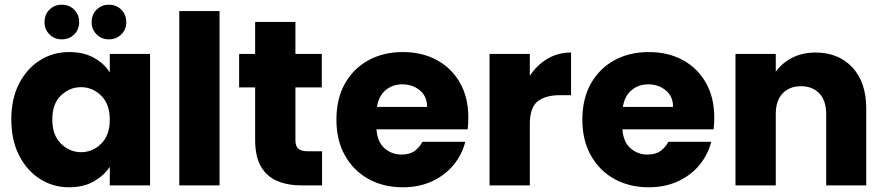

<svg xmlns="http://www.w3.org/2000/svg" viewBox="-20 -787 3754 815"><path d="M28 -280Q28 -368 61 -432Q94 -496 149.5 -531Q205 -566 274 -566Q336 -566 380 -541Q424 -516 446 -479V-558H617V0H446V-79Q423 -43 379 -17.5Q335 8 273 8Q205 8 149.5 -27.5Q94 -63 61 -127.5Q28 -192 28 -280ZM446 -279Q446 -345 409.5 -381Q373 -417 324 -417Q276 -417 239 -382Q202 -347 202 -280Q202 -213 239 -177Q276 -141 324 -141Q373 -141 409.5 -177Q446 -213 446 -279ZM242 -620Q211 -620 190 -641Q169 -662 169 -693Q169 -725 190 -746Q211 -767 242 -767Q274 -767 295 -746Q316 -725 316 -693Q316 -662 295 -641Q274 -620 242 -620ZM442 -620Q411 -620 390 -641Q369 -662 369 -693Q369 -725 390 -746Q411 -767 442 -767Q474 -767 495 -746Q516 -725 516 -693Q516 -662 495 -641Q474 -620 442 -620Z M741 -740H912V0H741Z M995 -416V-558H1063V-694H1234V-558H1346V-416H1234V-192Q1234 -167 1246 -156Q1258 -145 1286 -145H1347V0H1260Q1202 0 1157.5 -18.5Q1113 -37 1088 -79.5Q1063 -122 1063 -194V-416Z M1955 -185Q1941 -130 1905 -86.5Q1869 -43 1814 -17.5Q1759 8 1690 8Q1608 8 1544.5 -27Q1481 -62 1444.5 -126.5Q1408 -191 1408 -279Q1408 -368 1444 -432Q1480 -496 1543.5 -531Q1607 -566 1690 -566Q1772 -566 1834.5 -532Q1897 -498 1932.5 -435.5Q1968 -373 1968 -288Q1968 -261 1965 -238H1578Q1582 -184 1612.5 -157.5Q1643 -131 1684 -131Q1720 -131 1741 -147Q1762 -163 1773 -185ZM1688 -429Q1646 -429 1616.5 -404Q1587 -379 1580 -333H1793Q1793 -378 1762 -403.5Q1731 -429 1688 -429Z M2058 -558H2229V-465Q2258 -510 2303 -537Q2348 -564 2404 -564V-383H2357Q2296 -383 2262.5 -357Q2229 -331 2229 -259V0H2058Z M2999 -185Q2985 -130 2949 -86.5Q2913 -43 2858 -17.5Q2803 8 2734 8Q2652 8 2588.5 -27Q2525 -62 2488.5 -126.5Q2452 -191 2452 -279Q2452 -368 2488 -432Q2524 -496 2587.5 -531Q2651 -566 2734 -566Q2816 -566 2878.5 -532Q2941 -498 2976.5 -435.5Q3012 -373 3012 -288Q3012 -261 3009 -238H2622Q2626 -184 2656.5 -157.5Q2687 -131 2728 -131Q2764 -131 2785 -147Q2806 -163 2817 -185ZM2732 -429Q2690 -429 2660.5 -404Q2631 -379 2624 -333H2837Q2837 -378 2806 -403.5Q2775 -429 2732 -429Z M3487 -303Q3487 -360 3458 -390.5Q3429 -421 3380 -421Q3331 -421 3302 -390.5Q3273 -360 3273 -303V0H3102V-558H3273V-483Q3299 -519 3342 -541.5Q3385 -564 3442 -564Q3539 -564 3598 -501Q3657 -438 3657 -326V0H3487Z"/></svg>

Font: Poppins
Style: Bold
Weight: 700
Designer: Ninad Kale (Devanagari), Jonny Pinhorn (Latin)
Version: Version 5.002